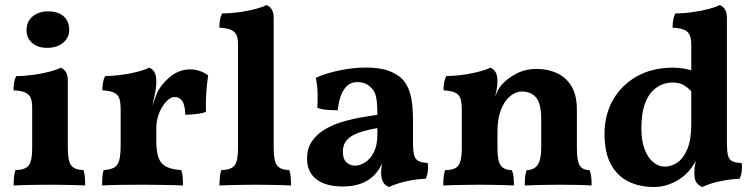

<svg xmlns="http://www.w3.org/2000/svg" viewBox="-20 -737 3006 766"><path d="M34.4 3Q34.4 -14.8 35.9 -30.5Q37.4 -46.2 41.5 -58.3Q81.5 -59.3 94.9 -77.3Q108.4 -95.3 108.4 -145.3V-306.2Q108.4 -329.7 103.1 -344.7Q97.8 -359.6 81.8 -367.4Q65.8 -375.1 33.9 -376.7Q33.9 -391.9 36.2 -406.6Q38.4 -421.3 45 -433.5Q78.3 -433.5 113.9 -438.5Q149.5 -443.5 178.6 -451.3Q207.7 -459 221.8 -467Q235 -461.9 242.8 -449.5Q250.6 -437.1 250.6 -414.5V-145.3Q250.6 -95.3 263.9 -77.3Q277.1 -59.3 313.3 -58.3Q317.3 -46.2 318.6 -29.8Q319.8 -13.4 319.8 3Q305.4 2 282.3 1.5Q259.1 1 232 0.5Q204.9 0 177.6 0Q150.8 0 122.9 0.5Q95.1 1 72 1.5Q48.8 2 34.4 3ZM167.3 -546.1Q130.8 -546.1 108.4 -565.7Q85.9 -585.3 85.9 -616.1Q85.9 -651.9 110.7 -671.8Q135.4 -691.7 171 -691.7Q211.6 -691.7 233.8 -672.1Q256 -652.5 256 -617.1Q256 -586.8 231.8 -566.4Q207.5 -546.1 167.3 -546.1Z M603.6 -173.1Q603.6 -130.1 613.1 -106Q622.7 -82 644.5 -71.4Q666.3 -60.8 703.1 -58.3Q707.6 -46.1 708.9 -29.9Q710.1 -13.6 710.1 3Q693.1 2 667.3 1.5Q641.6 1 612.9 0.5Q584.1 0 555.9 0Q511 0 463.1 0.5Q415.2 1 387.4 3Q387.4 -17.8 388.6 -32.5Q389.9 -47.1 393.4 -58.3Q420.4 -60.3 435.2 -68.3Q449.9 -76.3 455.6 -97.4Q461.4 -118.5 461.4 -158.3V-227H603.6ZM603.6 -294.6V-208.8H461.4V-318.2L603.6 -412.6Q603.6 -388 598.1 -362.5Q592.7 -337.1 585 -302.3ZM581.6 -297.9Q590 -320.6 598.1 -343.9Q606.2 -367.1 613.2 -379.1Q635.2 -414.1 667.3 -437.1Q699.4 -460.1 738.9 -460.1Q777.9 -460.1 810.5 -436.1Q807.4 -416.4 804.9 -390.5Q802.4 -364.5 801.6 -338.5Q800.9 -312.6 801.9 -290.9Q787.2 -284.8 762.8 -282.1Q738.4 -279.3 719.3 -279.3Q717.9 -319.5 706.7 -334.7Q695.6 -350 675.6 -350Q660.6 -350 643.8 -332.3Q626.9 -314.7 615.3 -286.6Q603.6 -258.5 603.6 -225.2ZM461.4 -208.8V-296.3Q461.4 -325 456.9 -341.5Q452.4 -358.1 437 -366.4Q421.5 -374.6 388.5 -376.7Q388.5 -391.9 390.7 -406.6Q393 -421.3 399.6 -433.5Q453 -434.5 502.4 -444.7Q551.8 -455 575.3 -467Q588.5 -461.9 596.1 -449.3Q603.6 -436.6 603.6 -412.6Z M855.6 3Q855.6 -14.8 857.2 -30.5Q858.7 -46.2 862.7 -58.3Q902.7 -59.3 916.2 -77.3Q929.6 -95.3 929.6 -145.3V-561.4Q929.6 -582.8 923.8 -596.5Q918 -610.2 902 -617.6Q886 -625.1 855.2 -626.7Q855.2 -641.9 857.4 -656.6Q859.7 -671.3 866.3 -683.5Q899.5 -683.5 935.1 -688.5Q970.7 -693.5 999.9 -701.3Q1029 -709 1043.1 -717Q1056.3 -711.9 1064.1 -699.5Q1071.9 -687.1 1071.9 -664.5V-145.3Q1071.9 -95.3 1085.1 -77.3Q1098.3 -59.3 1134.5 -58.3Q1138.6 -46.2 1139.8 -29.8Q1141.1 -13.4 1141.1 3Q1126.7 2 1103.5 1.5Q1080.3 1 1053.3 0.5Q1026.2 0 998.8 0Q972 0 944.2 0.5Q916.4 1 893.2 1.5Q870 2 855.6 3Z M1531.9 9Q1515.1 2.4 1507.9 -11.4Q1500.6 -25.1 1500.6 -49Q1500.6 -61.1 1502.9 -77.8Q1505.2 -94.4 1510.3 -109.1L1513.3 -112.3Q1506.1 -85.8 1493.3 -64.5Q1480.4 -43.1 1462.4 -28.6Q1442.3 -11.5 1413.4 -2.2Q1384.5 7 1346.5 7Q1279.3 7 1242.1 -22Q1204.9 -51 1204.9 -104.7Q1204.9 -143.2 1222.7 -170.7Q1240.4 -198.2 1270.4 -217.2Q1300.4 -236.3 1337 -248.1Q1373.6 -259.8 1412.1 -266.9Q1450.6 -273.9 1485.5 -279Q1485.5 -308.5 1483.7 -327.8Q1482 -347.2 1477.5 -360.7Q1473 -374.2 1463.4 -384.2Q1452 -397.6 1437.3 -403.5Q1422.5 -409.5 1407.2 -409.5Q1379.4 -409.5 1362.8 -392.6Q1346.1 -375.8 1338.1 -350.1Q1330.1 -324.4 1327.5 -297.1Q1304 -297.1 1283.1 -298.9Q1262.1 -300.6 1245.8 -307.3Q1247.8 -334.3 1247 -365.3Q1246.3 -396.3 1239.7 -426.7Q1282.3 -445.6 1336.4 -456.6Q1390.5 -467.5 1439 -467.5Q1496.3 -467.5 1530.9 -454.4Q1565.5 -441.3 1583.6 -422.7Q1605.4 -401.4 1616.6 -363.5Q1627.7 -325.6 1627.7 -256V-169Q1627.7 -136.8 1632 -119.3Q1636.2 -101.7 1648.7 -95Q1661.1 -88.3 1686.6 -86.8Q1688.7 -70.5 1686.9 -54.1Q1685.1 -37.7 1678 -23.6Q1642 -22.6 1603.4 -14.3Q1564.8 -6.1 1531.9 9ZM1395.9 -76.2Q1416.3 -76.2 1437 -89.4Q1457.6 -102.6 1471.6 -129.9Q1485.5 -157.3 1485.5 -198.9V-226Q1455.8 -220.9 1430.4 -213.8Q1405 -206.7 1386.5 -196.3Q1368 -185.8 1357.9 -170.2Q1347.9 -154.6 1347.9 -131.5Q1347.9 -102.4 1362.2 -89.3Q1376.6 -76.2 1395.9 -76.2Z M1822.4 -208.8V-296.3Q1822.4 -325 1817.9 -341.5Q1813.4 -358.1 1798 -366.4Q1782.5 -374.6 1749.5 -376.7Q1749.5 -391.9 1751.7 -406.6Q1754 -421.3 1760.6 -433.5Q1814 -434.5 1863.4 -444.7Q1912.8 -455 1936.3 -467Q1949.5 -461.9 1957.1 -449.3Q1964.6 -436.6 1964.6 -412.6ZM2281.5 -145.3Q2281.5 -94.8 2293.1 -76.6Q2304.8 -58.3 2332.1 -58.3Q2337.2 -45.6 2338.8 -31.2Q2340.3 -16.7 2340.3 3Q2318.3 1.5 2283.5 0.8Q2248.7 0 2215.6 0Q2194 0 2166.3 0.5Q2138.6 1 2113.8 1.5Q2089.1 2 2073.6 3Q2073.6 -14.7 2074.9 -29.9Q2076.2 -45.1 2081.2 -58.3Q2109.4 -58.3 2124.3 -78.1Q2139.3 -97.9 2139.3 -151V-259.7Q2139.3 -323.4 2119 -347.6Q2098.8 -371.8 2062.5 -371.8Q2037.5 -371.8 2015.2 -353.4Q1992.8 -335.1 1978.7 -299.6Q1964.6 -264.2 1964.6 -211V-145.3Q1964.6 -94.2 1978.3 -76.3Q1992 -58.3 2022.1 -58.3Q2027.7 -44.1 2029 -29.9Q2030.3 -15.7 2030.3 3Q2015.7 2 1992.1 1.5Q1968.4 1 1942.5 0.5Q1916.6 0 1893.5 0Q1871.4 0 1843.1 0.5Q1814.9 1 1789.1 1.5Q1763.4 2 1748.4 3Q1748.4 -15.7 1750.2 -31.7Q1752 -47.7 1756 -58.3Q1795 -58.3 1808.7 -76.8Q1822.4 -95.3 1822.4 -145.3V-296.3L1964.6 -412.6Q1964.6 -400.6 1962.3 -385Q1960 -369.5 1955 -352.5Q1960.6 -365.3 1966.7 -377.3Q1972.9 -389.3 1982.5 -399.9Q2003.2 -423.4 2039.1 -442.7Q2075.1 -462 2122.3 -462Q2164 -462 2200.4 -446Q2236.8 -430 2259.2 -394.2Q2281.5 -358.4 2281.5 -299Z M2664.8 -467Q2688.1 -467 2707.5 -463.6Q2726.9 -460.1 2748.7 -453.7V-360.5Q2731.4 -382.6 2711.5 -395.2Q2691.7 -407.9 2662.9 -407.9Q2644 -407.9 2622.7 -400.2Q2601.3 -392.5 2582.2 -373.1Q2563.1 -353.6 2551 -317.5Q2538.8 -281.3 2538.8 -223.9Q2538.8 -176.6 2551.3 -142.8Q2563.8 -108.9 2585.1 -90.6Q2606.4 -72.3 2633.1 -72.3Q2658.9 -72.3 2682.7 -88.7Q2706.6 -105.1 2722.2 -142.4Q2737.9 -179.7 2737.9 -242.4L2776.8 -139.5Q2760.7 -100.7 2746.7 -79.3Q2732.8 -57.9 2720.5 -46.7Q2709.9 -34.9 2690.4 -22Q2670.9 -9.2 2645 -0.1Q2619 9 2588.2 9Q2530.7 9 2486.4 -13.2Q2442 -35.4 2416.9 -82Q2391.8 -128.7 2391.8 -202.6Q2391.8 -279.3 2425.9 -338.9Q2460 -398.5 2521.5 -432.8Q2583 -467 2664.8 -467ZM2880.1 -167.3Q2880.1 -136 2884.1 -118.4Q2888.1 -100.8 2900.8 -94.1Q2913.5 -87.3 2939 -86.8Q2941.1 -70.5 2939.3 -54.1Q2937.5 -37.7 2930.4 -23.6Q2894.4 -22.6 2854.6 -14.3Q2814.8 -6.1 2781.9 9Q2765.6 2.4 2757.9 -9.7Q2750.1 -21.8 2750.1 -48.5Q2750.1 -68.5 2754.6 -88.2Q2759.2 -107.8 2766.7 -135ZM2880.1 -570.8V-129.6H2737.9V-570.8ZM2851.3 -717Q2864.5 -711.9 2872.3 -699.5Q2880.1 -687.1 2880.1 -664.5V-537H2737.9V-556.2Q2737.9 -579.7 2732.6 -594.7Q2727.3 -609.6 2711.3 -617.4Q2695.3 -625.1 2663.4 -626.7Q2663.4 -641.9 2665.7 -656.6Q2667.9 -671.3 2674.5 -683.5Q2707.8 -683.5 2743.1 -688.5Q2778.5 -693.5 2807.9 -701.3Q2837.2 -709 2851.3 -717Z"/></svg>

Font: Vollkorn
Style: Regular
Weight: 400
Designer: Friedrich Althausen
Foundry: Friedrich Althausen
Version: Version 5.001